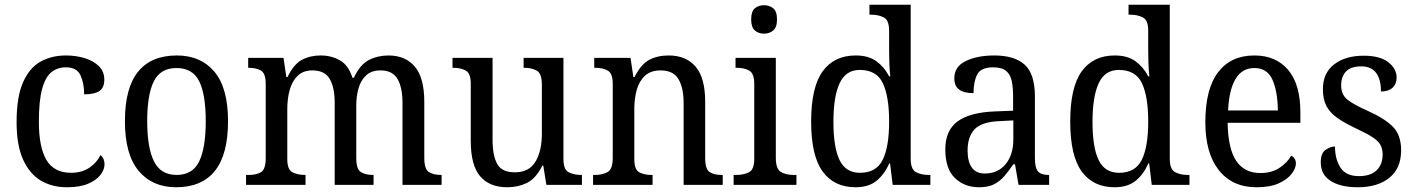

<svg xmlns="http://www.w3.org/2000/svg" viewBox="-20 -780 5970 810"><path d="M262 10Q200 10 152.5 -18Q105 -46 77.5 -106.5Q50 -167 50 -265Q50 -372 77.5 -433.5Q105 -495 152 -520.5Q199 -546 258 -546Q301 -546 338 -534.5Q375 -523 397.5 -500.5Q420 -478 420 -444Q420 -410 399.5 -396Q379 -382 335 -382Q335 -429 319.5 -462.5Q304 -496 258 -496Q223 -496 197.5 -476Q172 -456 158 -406Q144 -356 144 -266Q144 -159 176 -105Q208 -51 280 -51Q325 -51 357 -72.5Q389 -94 404 -126Q421 -112 421 -87Q421 -65 404 -42.5Q387 -20 352 -5Q317 10 262 10Z M723 10Q623 10 565 -59Q507 -128 507 -269Q507 -409 562.5 -477.5Q618 -546 726 -546Q827 -546 884.5 -477.5Q942 -409 942 -269Q942 -128 886.5 -59Q831 10 723 10ZM725 -42Q793 -42 820.5 -99.5Q848 -157 848 -269Q848 -381 820.5 -437Q793 -493 724 -493Q657 -493 629 -437Q601 -381 601 -269Q601 -157 629.5 -99.5Q658 -42 725 -42Z M1018 0V-42H1031Q1062 -42 1081.5 -54Q1101 -66 1101 -114V-426Q1101 -471 1080.5 -482.5Q1060 -494 1030 -494H1027V-536H1176L1188 -455H1193Q1219 -509 1253.5 -527.5Q1288 -546 1333 -546Q1378 -546 1414 -525.5Q1450 -505 1467 -452H1473Q1499 -508 1536.5 -527Q1574 -546 1619 -546Q1690 -546 1730 -499Q1770 -452 1770 -350V-114Q1770 -66 1789.5 -54Q1809 -42 1840 -42H1843V0H1678V-346Q1678 -411 1657 -447Q1636 -483 1585 -483Q1547 -483 1524.5 -462Q1502 -441 1492.5 -407.5Q1483 -374 1483 -334V-114Q1483 -66 1502.5 -54Q1522 -42 1553 -42H1556V0H1392V-346Q1392 -411 1371 -447Q1350 -483 1298 -483Q1259 -483 1235.5 -460Q1212 -437 1202 -400Q1192 -363 1192 -320V-109Q1192 -64 1214 -53Q1236 -42 1267 -42H1269V0Z M2120 10Q2045 10 2005.5 -36.5Q1966 -83 1966 -186V-427Q1966 -471 1944.5 -482.5Q1923 -494 1892 -494H1889V-536H2058V-190Q2058 -124 2077.5 -88.5Q2097 -53 2152 -53Q2212 -53 2239 -98Q2266 -143 2266 -216V-422Q2266 -470 2244.5 -482Q2223 -494 2192 -494H2189V-536H2357V-109Q2357 -64 2379.5 -53Q2402 -42 2432 -42H2435V0H2285L2272 -81H2268Q2240 -26 2202.5 -8Q2165 10 2120 10Z M2482 0V-42H2490Q2521 -42 2543 -54Q2565 -66 2565 -114V-426Q2565 -471 2543.5 -482.5Q2522 -494 2492 -494H2487V-536H2640L2652 -455H2657Q2684 -509 2719 -527.5Q2754 -546 2801 -546Q2874 -546 2914.5 -499Q2955 -452 2955 -350V-114Q2955 -66 2974 -54Q2993 -42 3024 -42H3029V0H2864V-346Q2864 -410 2842 -446.5Q2820 -483 2767 -483Q2725 -483 2700.5 -460Q2676 -437 2666 -400Q2656 -363 2656 -320V-109Q2656 -64 2677 -53Q2698 -42 2728 -42H2733V0Z M3203 -638Q3180 -638 3164.5 -651.5Q3149 -665 3149 -698Q3149 -732 3164.5 -745Q3180 -758 3203 -758Q3226 -758 3242 -745Q3258 -732 3258 -698Q3258 -665 3242 -651.5Q3226 -638 3203 -638ZM3075 0V-42H3087Q3118 -42 3140 -53.5Q3162 -65 3162 -109V-426Q3162 -470 3141 -482Q3120 -494 3089 -494H3083V-536H3253V-114Q3253 -67 3274.5 -54.5Q3296 -42 3328 -42H3340V0Z M3589 10Q3499 10 3450.5 -56.5Q3402 -123 3402 -267Q3402 -412 3450.5 -479Q3499 -546 3590 -546Q3644 -546 3677.5 -521.5Q3711 -497 3731 -458H3736Q3733 -482 3732 -511.5Q3731 -541 3731 -566V-650Q3731 -695 3708.5 -706.5Q3686 -718 3656 -718H3648V-760H3822V-110Q3822 -66 3844 -54Q3866 -42 3897 -42H3905V0H3746L3735 -91H3732Q3711 -44 3677.5 -17Q3644 10 3589 10ZM3608 -51Q3677 -51 3704 -106Q3731 -161 3731 -267Q3731 -373 3704.5 -429Q3678 -485 3607 -485Q3548 -485 3522 -428.5Q3496 -372 3496 -266Q3496 -158 3522 -104.5Q3548 -51 3608 -51Z M4110 10Q4049 10 4008.5 -29Q3968 -68 3968 -150Q3968 -230 4020 -268Q4072 -306 4178 -310L4254 -313V-373Q4254 -410 4248.5 -437.5Q4243 -465 4225 -480.5Q4207 -496 4170 -496Q4118 -496 4102.5 -465.5Q4087 -435 4087 -387Q4047 -387 4026.5 -402Q4006 -417 4006 -450Q4006 -499 4054.5 -522.5Q4103 -546 4175 -546Q4260 -546 4303 -507Q4346 -468 4346 -373V-114Q4346 -72 4359 -57Q4372 -42 4403 -42H4406V0H4277L4262 -87H4255Q4236 -59 4217 -37Q4198 -15 4173.5 -2.5Q4149 10 4110 10ZM4135 -48Q4190 -48 4222.5 -87.5Q4255 -127 4255 -191V-272L4197 -269Q4121 -266 4091.5 -234.5Q4062 -203 4062 -145Q4062 -98 4080 -73Q4098 -48 4135 -48Z M4682 10Q4592 10 4543.5 -56.5Q4495 -123 4495 -267Q4495 -412 4543.5 -479Q4592 -546 4683 -546Q4737 -546 4770.5 -521.5Q4804 -497 4824 -458H4829Q4826 -482 4825 -511.5Q4824 -541 4824 -566V-650Q4824 -695 4801.5 -706.5Q4779 -718 4749 -718H4741V-760H4915V-110Q4915 -66 4937 -54Q4959 -42 4990 -42H4998V0H4839L4828 -91H4825Q4804 -44 4770.5 -17Q4737 10 4682 10ZM4701 -51Q4770 -51 4797 -106Q4824 -161 4824 -267Q4824 -373 4797.5 -429Q4771 -485 4700 -485Q4641 -485 4615 -428.5Q4589 -372 4589 -266Q4589 -158 4615 -104.5Q4641 -51 4701 -51Z M5281 10Q5179 10 5122 -62Q5065 -134 5065 -264Q5065 -405 5119 -475.5Q5173 -546 5272 -546Q5363 -546 5414.5 -485Q5466 -424 5466 -306V-262H5159Q5161 -152 5195.5 -101Q5230 -50 5297 -50Q5345 -50 5378 -72Q5411 -94 5427 -123Q5435 -120 5441 -111.5Q5447 -103 5447 -90Q5447 -70 5429 -46.5Q5411 -23 5374.5 -6.5Q5338 10 5281 10ZM5371 -314Q5370 -395 5348 -444Q5326 -493 5272 -493Q5220 -493 5192.5 -447Q5165 -401 5161 -314Z M5708 10Q5636 10 5594 -16.5Q5552 -43 5552 -95Q5552 -134 5572.5 -148Q5593 -162 5612 -162Q5612 -109 5635 -73Q5658 -37 5713 -37Q5762 -37 5787.5 -61.5Q5813 -86 5813 -128Q5813 -152 5803.5 -169Q5794 -186 5770 -201.5Q5746 -217 5703 -237Q5654 -260 5622.5 -282Q5591 -304 5576 -332.5Q5561 -361 5561 -404Q5561 -472 5608.5 -508.5Q5656 -545 5733 -545Q5802 -545 5837 -517.5Q5872 -490 5872 -453Q5872 -426 5855 -410Q5838 -394 5806 -394Q5806 -445 5785.5 -472.5Q5765 -500 5723 -500Q5678 -500 5658 -478Q5638 -456 5638 -420Q5638 -381 5664 -360Q5690 -339 5751 -312Q5824 -279 5857.5 -244Q5891 -209 5891 -146Q5891 -70 5841.5 -30Q5792 10 5708 10Z"/></svg>

Font: Noto Serif Hebrew SemiCondensed
Style: Regular
Weight: 400
Width: 4
Designer: Monotype Design Team
Foundry: Monotype Imaging Inc.
Version: Version 2.004; ttfautohint (v1.8.4.7-5d5b)